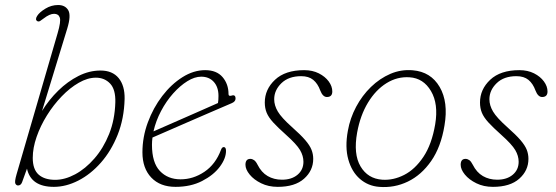

<svg xmlns="http://www.w3.org/2000/svg" viewBox="-20 -737 2216 765"><path d="M209.5 -604.5Q223.5 -652 218.2 -667Q213 -682 195.5 -682Q178 -682 154 -663.5Q145.5 -657 140 -653.5Q134.5 -650 129 -652.5Q118.5 -658.5 128 -673.5Q137 -688 160.8 -702.5Q184.5 -717 211.5 -717Q239.5 -717 251.8 -696.5Q264 -676 248 -623.5L147.5 -295Q175 -339.5 212.2 -376Q249.5 -412.5 292.5 -434.2Q335.5 -456 380.5 -456Q428 -456 452.8 -425.8Q477.5 -395.5 476.5 -343Q474.5 -264.5 448.8 -200Q423 -135.5 382 -89Q341 -42.5 292 -17.5Q243 7.5 194.5 7.5Q103.5 7.5 87.5 -65L68 -11Q63 2 52 2Q45 2 41.2 -5.5Q37.5 -13 46 -42.5ZM362 -427.5Q329 -427.5 293.8 -407.2Q258.5 -387 225.8 -353Q193 -319 167 -277.2Q141 -235.5 125.8 -191.5Q110.5 -147.5 110.5 -108Q110.5 -62 134 -41.2Q157.5 -20.5 200 -20.5Q238.5 -20.5 279.5 -42.5Q320.5 -64.5 356.2 -105.5Q392 -146.5 414.8 -203.2Q437.5 -260 439.5 -329Q441 -380.5 418.8 -404Q396.5 -427.5 362 -427.5Z M880.5 -136Q880.5 -105.5 855.5 -72.2Q830.5 -39 785.2 -15.8Q740 7.5 679.5 7.5Q618 7.5 582.8 -29.5Q547.5 -66.5 547.5 -130Q547.5 -191 569 -249.2Q590.5 -307.5 626.5 -354.5Q662.5 -401.5 707 -429.5Q751.5 -457.5 797.5 -457.5Q843 -457.5 866.8 -429.8Q890.5 -402 890.5 -362Q890.5 -352.5 902.5 -356Q918.5 -361.5 918.5 -344Q918.5 -332.5 903.5 -326Q867 -310.5 819.8 -290Q772.5 -269.5 725.2 -249Q678 -228.5 640.8 -212.2Q603.5 -196 587.5 -189Q585.5 -174 585.5 -160Q585.5 -89 617 -55.8Q648.5 -22.5 699.5 -22.5Q750 -22.5 794.5 -52.5Q839 -82.5 860.5 -140Q864.5 -151 871.5 -151Q880.5 -151 880.5 -136ZM781.5 -431.5Q755.5 -431.5 726.5 -413.5Q697.5 -395.5 670 -364.8Q642.5 -334 621.8 -294.8Q601 -255.5 591.5 -213.5Q609.5 -221.5 640.5 -235Q671.5 -248.5 708.5 -264.8Q745.5 -281 782.2 -297.2Q819 -313.5 848.5 -326.5Q850.5 -337.5 850.5 -355Q850.5 -390 831.8 -410.8Q813 -431.5 781.5 -431.5Z M1103.5 -21Q1142 -21 1165.5 -40.8Q1189 -60.5 1189 -92.5Q1189 -116 1175.5 -139Q1162 -162 1119.5 -200Q1087 -229 1068.5 -249.2Q1050 -269.5 1042.5 -287.8Q1035 -306 1035 -328.5Q1035 -381 1075.8 -419.2Q1116.5 -457.5 1192 -457.5Q1225 -457.5 1250.2 -444.8Q1275.5 -432 1289.8 -412.5Q1304 -393 1304 -372.5Q1304 -350.5 1282.5 -350.5Q1266 -350.5 1256 -376.5Q1246 -404 1228 -418.8Q1210 -433.5 1180 -433.5Q1130 -433.5 1101.2 -405.5Q1072.5 -377.5 1072.5 -341.5Q1072.5 -317 1087 -292.5Q1101.5 -268 1143 -231Q1178 -200 1196.2 -178.8Q1214.5 -157.5 1221.2 -140.2Q1228 -123 1228 -104Q1228 -57.5 1191.5 -25Q1155 7.5 1086.5 7.5Q1049.5 7.5 1020.5 -6.8Q991.5 -21 974.8 -41.5Q958 -62 958 -80.5Q958 -104 977.5 -104Q985 -104 992.2 -99Q999.5 -94 1006 -81Q1021.5 -50 1046.5 -35.5Q1071.5 -21 1103.5 -21Z M1624.5 -457Q1696.5 -451 1731.8 -390.5Q1767 -330 1751 -237Q1737 -151.5 1698 -95.5Q1659 -39.5 1605 -13.5Q1551 12.5 1490.5 7.5Q1446.5 4 1414 -24.2Q1381.5 -52.5 1367.8 -101.5Q1354 -150.5 1366 -216Q1375 -266.5 1399 -311.5Q1423 -356.5 1458 -390.5Q1493 -424.5 1535.5 -442.8Q1578 -461 1624.5 -457ZM1503 -21Q1547 -18 1590.2 -40Q1633.5 -62 1667 -112Q1700.5 -162 1714 -242Q1727.5 -323 1697.2 -374.2Q1667 -425.5 1612 -429Q1563.5 -432.5 1520.2 -405.8Q1477 -379 1446.2 -328.2Q1415.5 -277.5 1403 -209Q1387.5 -123 1416.5 -74Q1445.5 -25 1503 -21Z M1961 -21Q1999.5 -21 2023 -40.8Q2046.5 -60.5 2046.5 -92.5Q2046.5 -116 2033 -139Q2019.5 -162 1977 -200Q1944.5 -229 1926 -249.2Q1907.5 -269.5 1900 -287.8Q1892.5 -306 1892.5 -328.5Q1892.5 -381 1933.2 -419.2Q1974 -457.5 2049.5 -457.5Q2082.5 -457.5 2107.8 -444.8Q2133 -432 2147.2 -412.5Q2161.5 -393 2161.5 -372.5Q2161.5 -350.5 2140 -350.5Q2123.5 -350.5 2113.5 -376.5Q2103.5 -404 2085.5 -418.8Q2067.5 -433.5 2037.5 -433.5Q1987.5 -433.5 1958.8 -405.5Q1930 -377.5 1930 -341.5Q1930 -317 1944.5 -292.5Q1959 -268 2000.5 -231Q2035.5 -200 2053.8 -178.8Q2072 -157.5 2078.8 -140.2Q2085.5 -123 2085.5 -104Q2085.5 -57.5 2049 -25Q2012.5 7.5 1944 7.5Q1907 7.5 1878 -6.8Q1849 -21 1832.2 -41.5Q1815.5 -62 1815.5 -80.5Q1815.5 -104 1835 -104Q1842.5 -104 1849.8 -99Q1857 -94 1863.5 -81Q1879 -50 1904 -35.5Q1929 -21 1961 -21Z"/></svg>

Font: Fraunces 9pt S100 Thin
Style: Italic
Weight: 100
Italic angle: -16°
Version: Version 1.000; ttfautohint (v1.8.3)